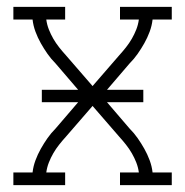

<svg xmlns="http://www.w3.org/2000/svg" viewBox="-20 -540 540 560"><path d="M19 0V-37H75Q77 -55 83.5 -72.5Q90 -90 99 -106Q108 -122 118.5 -137Q129 -152 142 -165L208 -242H102V-278H208L142 -355Q129 -368 118.5 -383Q108 -398 99 -414Q90 -430 83.5 -447.5Q77 -465 75 -483H19V-520H170V-483H115Q117 -468 122.5 -454Q128 -440 135.5 -427Q143 -414 152.5 -402Q162 -390 172 -379L250 -289L328 -379Q338 -390 347.5 -402Q357 -414 364.5 -427Q372 -440 377.5 -454Q383 -468 385 -483H330V-520H481V-483H425Q423 -465 416.5 -447.5Q410 -430 401 -414Q392 -398 381.5 -383Q371 -368 358 -355L292 -278H398V-242H292L358 -165Q371 -152 381.5 -137Q392 -122 401 -106Q410 -90 416.5 -72.5Q423 -55 425 -37H481V0H330V-37H385Q383 -52 377.5 -66Q372 -80 364.5 -93Q357 -106 347.5 -118Q338 -130 328 -141L250 -231L172 -141Q162 -130 152.5 -118Q143 -106 135.5 -93Q128 -80 122.5 -66Q117 -52 115 -37H170V0Z"/></svg>

Font: Iosevka Curly Slab Extralight
Style: Regular
Weight: 200
Monospace: yes
Designer: Belleve Invis
Foundry: Belleve Invis
Version: Version 22.1.2; ttfautohint (v1.8.4)